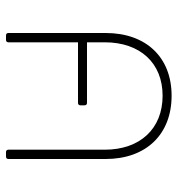

<svg xmlns="http://www.w3.org/2000/svg" viewBox="4 -596 592 640"><g transform="rotate(90 300.0 -276.0)"><path d="M113 0C118 0 121 -3 121 -8V-240H323C328 -240 331 -243 331 -248V-262C331 -267 328 -270 323 -270H121V-329C121 -447 190 -522 299 -522C409 -522 479 -447 479 -329V-8C479 -3 482 0 487 0H502C507 0 510 -3 510 -8V-332C510 -467 428 -552 299 -552C171 -552 90 -467 90 -332V-8C90 -3 93 0 98 0Z"/></g></svg>

Font: LINE Seed Sans TH Thin
Style: Regular
Weight: 250
Designer: Dalton Maag Ltd | Thai characters by Cadson Demak Co.,Ltd.
Foundry: Dalton Maag Ltd
Version: Version 1.003